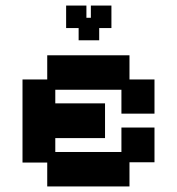

<svg xmlns="http://www.w3.org/2000/svg" viewBox="-20 -660 637 691"><path d="M150 11V-75H61V-374H150V-461H446V-374H536V-251H417V-337H179V-288H358V-163H179V-113H417V-201H536V-76H446V11ZM263 -515V-559H218V-640H291V-596H307V-640H381V-559H337V-515Z"/></svg>

Font: Pixelify Sans SemiBold
Style: Regular
Weight: 600
Designer: Stefie Justprince
Foundry: Typecalism Foundryline
Version: Version 1.000